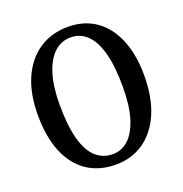

<svg xmlns="http://www.w3.org/2000/svg" viewBox="-130 -828 911 957"><g transform="rotate(-20 325.0 -349.5)"><path d="M332.8 -713.4Q418 -713.4 479.8 -670.3Q541.5 -627.1 574.8 -547.1Q608.1 -467.1 608.1 -356.6Q608.1 -238.6 572 -155.8Q535.8 -72.9 472.2 -29.4Q408.5 14 325.7 14Q235.8 14 172.3 -29.3Q108.7 -72.7 75.3 -154.3Q42 -235.9 42 -350.7Q42 -463.1 77.8 -544.4Q113.7 -625.7 179.2 -669.6Q244.6 -713.4 332.8 -713.4ZM488.5 -339.7Q488.5 -450.4 468.8 -521Q449.1 -591.7 413 -625.5Q376.9 -659.3 327.3 -659.3Q276.9 -659.3 239.9 -624.8Q202.9 -590.3 182.4 -524.2Q161.8 -458.1 161.8 -362.7Q161.8 -249.4 181.7 -178.1Q201.5 -106.8 238.8 -73.5Q276 -40.1 328.4 -40.1Q374 -40.1 410.2 -72.6Q446.4 -105 467.4 -171.3Q488.5 -237.6 488.5 -339.7Z"/></g></svg>

Font: Fraunces SuperSoft 9pt
Style: Regular
Weight: 900
Version: Version 1.000;[b76b70a41]